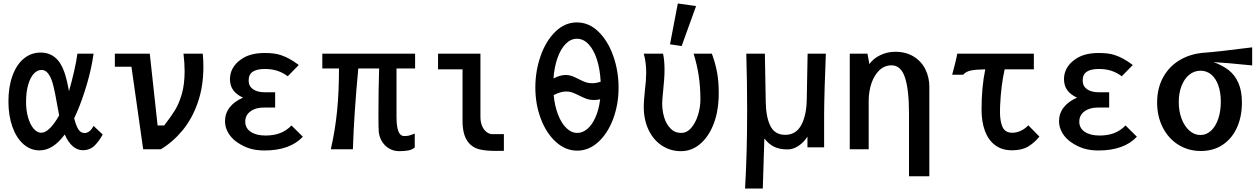

<svg xmlns="http://www.w3.org/2000/svg" viewBox="-20 -859 7240 1105"><path d="M28.5 -275Q28.5 -359.5 51.8 -423.2Q75 -487 117 -521.8Q159 -556.5 214 -556.5Q311.5 -556.5 350.5 -443.5Q363.5 -407 377 -334.5Q393 -389 406.8 -450Q420.5 -511 425.5 -550H518.5Q507 -465.5 480 -374Q453 -282.5 422.5 -212.5L407 -178Q417.5 -135.5 431 -114.5Q444.5 -93.5 466.5 -93.5Q497 -93.5 518.5 -134.5L571 -85Q551.5 -48 524.5 -21.2Q497.5 5.5 457 5.5Q424.5 5.5 398.2 -17.8Q372 -41 352.5 -85Q285.5 6.5 207.5 6.5Q155.5 6.5 114.8 -29.5Q74 -65.5 51.2 -129.8Q28.5 -194 28.5 -275ZM217 -95Q241.5 -95 268 -121.8Q294.5 -148.5 320.5 -195L319 -202.5Q294.5 -343 282.5 -382Q271 -419.5 255.5 -438Q240 -456.5 218.5 -456.5Q194.5 -456.5 174.2 -434.5Q154 -412.5 142 -370.8Q130 -329 130 -272.5Q130 -222 142 -181.5Q154 -141 174 -118Q194 -95 217 -95Z M736.5 -475H641V-550H842L887 -137H925Q964.5 -188 987.5 -225.5Q1010.5 -263 1026.5 -318.5Q1042.5 -374 1042.5 -450Q1042.5 -496.5 1036 -550H1147Q1150.5 -513.5 1150.5 -475Q1150.5 -361 1118.2 -268.5Q1086 -176 1031 -109.2Q976 -42.5 906 0H804Z M1346.5 -39Q1312.5 -62 1293.8 -94Q1275 -126 1275 -161Q1275 -206 1301.5 -240.5Q1328 -275 1378.5 -297Q1340.5 -314.5 1322 -340.5Q1303.5 -366.5 1303.5 -404Q1303.5 -437 1319 -465.2Q1334.5 -493.5 1363 -514Q1414.5 -554 1502 -554Q1533 -554 1554.8 -551.2Q1576.5 -548.5 1599 -541Q1623.5 -532.5 1647 -519.5Q1670.5 -506.5 1699.5 -485L1636 -420Q1607.5 -441.5 1575.5 -451.8Q1543.5 -462 1504 -462Q1458 -462 1434.5 -446.2Q1411 -430.5 1411 -396Q1411 -363.5 1435.8 -345.8Q1460.5 -328 1504 -328H1563.5V-240H1498Q1451 -240 1421.2 -218Q1391.5 -196 1391.5 -159Q1391.5 -121.5 1423.2 -100.2Q1455 -79 1508 -79Q1556 -79 1592.8 -93.2Q1629.5 -107.5 1657.5 -137L1723 -72Q1648.5 7 1502 7Q1455 7 1418 -4.2Q1381 -15.5 1346.5 -39Z M2160 -99Q2158 -117.5 2158 -201.5Q2158 -345 2162 -465H2042Q2017 -198.5 2011 0H1884Q1909 -110 1920 -220.5Q1931 -331 1931 -465H1835V-550H2369V-465H2262V-186Q2262 -131 2272.8 -103.5Q2283.5 -76 2307 -76Q2324 -76 2336 -79.2Q2348 -82.5 2367 -90V-10Q2352 2.5 2330.2 6.8Q2308.5 11 2278 11Q2247.5 11 2222.2 -2.8Q2197 -16.5 2180.5 -41.5Q2164 -66.5 2160 -99Z M2642 -163V-460H2501V-550H2745V-187Q2745 -156.5 2754.5 -134.2Q2764 -112 2779.2 -100Q2794.5 -88 2811 -87H2880V9L2835.5 9.5Q2781 9.5 2746 2Q2696 -8 2669 -48.5Q2642 -89 2642 -163Z M3061 -355.5Q3061 -449.5 3091 -536Q3121 -622.5 3175.8 -676.2Q3230.5 -730 3300 -730Q3370 -730 3424.8 -676.2Q3479.5 -622.5 3509.8 -536Q3540 -449.5 3540 -354.5Q3540 -258.5 3509 -175.2Q3478 -92 3423.5 -42Q3369 8 3302 8Q3235 8 3179.8 -41.8Q3124.5 -91.5 3092.8 -175Q3061 -258.5 3061 -355.5ZM3434 -287.5Q3416.5 -283.5 3398.5 -283.5Q3375 -283.5 3356 -290.2Q3337 -297 3312.5 -309.5Q3289 -321 3273.2 -326.8Q3257.5 -332.5 3238.5 -332.5Q3206 -332.5 3166.5 -311.5Q3172.5 -248.5 3191.8 -199Q3211 -149.5 3239.8 -121.8Q3268.5 -94 3302.5 -94Q3333 -94 3360.2 -117Q3387.5 -140 3407 -183.8Q3426.5 -227.5 3434 -287.5ZM3235.5 -427.5Q3254.5 -427.5 3270.5 -421.8Q3286.5 -416 3309 -404.5Q3333 -392 3350 -386Q3367 -380 3388 -380Q3411.5 -380 3437 -389Q3433.5 -459 3415.8 -515.2Q3398 -571.5 3368 -603.8Q3338 -636 3300.5 -636Q3264.5 -636 3235.5 -606.2Q3206.5 -576.5 3188.2 -524.5Q3170 -472.5 3165.5 -407.5Q3204 -427.5 3235.5 -427.5Z M3685 -244.5Q3685 -264 3687 -289Q3689 -314 3691.5 -338Q3699 -400 3699 -441Q3699 -499.5 3685 -550H3796Q3804.5 -511 3804.5 -457.5Q3804.5 -429.5 3802 -397Q3799.5 -364.5 3796.5 -336Q3791 -284.5 3791 -263Q3791 -222.5 3802.5 -183.8Q3814 -145 3838.8 -119.5Q3863.5 -94 3900 -94Q3934 -94 3959.2 -124.2Q3984.5 -154.5 3997.8 -199Q4011 -243.5 4011 -285Q4011 -357.5 4001.5 -421.5Q3992 -485.5 3972 -550H4077Q4097.5 -494 4107 -442.2Q4116.5 -390.5 4116.5 -323.5Q4116.5 -304 4116 -294Q4112.5 -207.5 4084 -138Q4055.5 -68.5 4007.5 -28.8Q3959.5 11 3899 11Q3839 11 3790 -20.8Q3741 -52.5 3713 -110.8Q3685 -169 3685 -244.5ZM3986 -824 3903 -594 3836 -604 3881 -839Z M4280 -222.5Q4280 -390 4275 -550H4382L4387 -272Q4388.5 -184 4414 -133.5Q4439.5 -83 4499 -83Q4560.5 -83 4591 -138.5Q4621.5 -194 4623 -286L4628 -550H4733Q4729.5 -477.5 4726.2 -363.2Q4723 -249 4723 -199V-11H4627V-73Q4607.5 -41 4576.2 -20Q4545 1 4513 1Q4468 1 4436.8 -13.5Q4405.5 -28 4379 -62L4370 226H4268Q4280 22 4280 -222.5Z M5111 -483Q5071 -483 5041.2 -455Q5011.5 -427 4995.5 -380Q4979.5 -333 4979.5 -277V0H4870.5V-151V-263V-550H4972.5L4983.5 -490Q5005.5 -522 5046 -541.5Q5086.5 -561 5132 -561Q5194 -561 5238.5 -533.5Q5283 -506 5305.8 -460Q5328.5 -414 5328.5 -360V155.5H5211.5V-206Q5211.5 -343.5 5188.2 -413.2Q5165 -483 5111 -483Z M5489 -550H5930V-460H5762Q5741 -366.5 5736 -253Q5735 -229 5735 -217Q5735 -159.5 5750.2 -127.2Q5765.5 -95 5806 -95Q5830.5 -95 5855.2 -106.5Q5880 -118 5898 -138L5962 -73Q5933.5 -37.5 5897.5 -15.8Q5861.5 6 5804 6Q5746 6 5706.8 -23.8Q5667.5 -53.5 5648.2 -106.2Q5629 -159 5629 -228Q5629 -358 5650.5 -460Q5595 -459 5567.5 -453.2Q5540 -447.5 5523 -429H5460Q5468.5 -460 5477.5 -496.2Q5486.5 -532.5 5489 -550Z M6146.5 -39Q6112.5 -62 6093.8 -94Q6075 -126 6075 -161Q6075 -206 6101.5 -240.5Q6128 -275 6178.5 -297Q6140.5 -314.5 6122 -340.5Q6103.5 -366.5 6103.5 -404Q6103.5 -437 6119 -465.2Q6134.5 -493.5 6163 -514Q6214.5 -554 6302 -554Q6333 -554 6354.8 -551.2Q6376.5 -548.5 6399 -541Q6423.5 -532.5 6447 -519.5Q6470.5 -506.5 6499.5 -485L6436 -420Q6407.5 -441.5 6375.5 -451.8Q6343.5 -462 6304 -462Q6258 -462 6234.5 -446.2Q6211 -430.5 6211 -396Q6211 -363.5 6235.8 -345.8Q6260.5 -328 6304 -328H6363.5V-240H6298Q6251 -240 6221.2 -218Q6191.5 -196 6191.5 -159Q6191.5 -121.5 6223.2 -100.2Q6255 -79 6308 -79Q6356 -79 6392.8 -93.2Q6429.5 -107.5 6457.5 -137L6523 -72Q6448.5 7 6302 7Q6255 7 6218 -4.2Q6181 -15.5 6146.5 -39Z M6639.5 -269Q6639.5 -350.5 6673.8 -413.5Q6708 -476.5 6770.2 -513.5Q6832.5 -550.5 6915 -556Q6977.5 -560 7186.5 -586.5V-482.5L7165 -484.5Q7044 -497 6964.5 -501.5Q7016 -483 7051.8 -455Q7087.5 -427 7107.5 -381.2Q7127.5 -335.5 7127.5 -268.5Q7127.5 -188 7099 -124.8Q7070.5 -61.5 7017 -25.8Q6963.5 10 6891.5 10Q6819 10 6761.5 -26Q6704 -62 6671.8 -125.8Q6639.5 -189.5 6639.5 -269ZM7006 -273Q7006 -326 6992 -366.5Q6978 -407 6951.5 -429.5Q6925 -452 6889.5 -452Q6852.5 -452 6824 -428.5Q6795.5 -405 6779.8 -364Q6764 -323 6764 -271.5Q6764 -218.5 6780.5 -175.2Q6797 -132 6825.5 -107Q6854 -82 6888.5 -82Q6923 -82 6949.8 -106.8Q6976.5 -131.5 6991.2 -175Q7006 -218.5 7006 -273Z"/></svg>

Font: JuliaMono
Style: Bold
Weight: 700
Monospace: yes
Designer: cormullion
Foundry: corm
Version: Version 0.055; ttfautohint (v1.8.4)